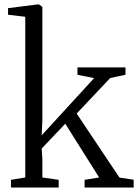

<svg xmlns="http://www.w3.org/2000/svg" viewBox="-20 -839 618 859"><path d="M29 0V-34.5L93 -45V-764L16 -773V-802.5L147 -819H154.5L169.5 -808V-301L166.5 -233.5L401 -489.5L326.5 -504.5V-537.5H541.5V-504.5L473 -490L323 -331L514.5 -44.5L578 -35V0H358.5V-34.5L423.5 -45L272 -285.5L166.5 -174.5L169.5 -128V-45L242.5 -34.5V0Z"/></svg>

Font: Merriweather 60pt Light
Style: Regular
Weight: 300
Version: Version 2.100